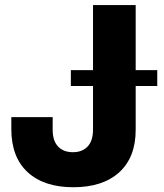

<svg xmlns="http://www.w3.org/2000/svg" viewBox="-20 -748 665 778"><path d="M276.9 10.7Q158.2 10.7 92 -50.3Q25.9 -111.3 25.9 -224.6V-273.4H193.4V-222.2Q193.4 -177.7 215.1 -154.5Q236.8 -131.3 275.4 -131.3Q313.5 -131.3 335.2 -154.5Q356.9 -177.7 356.9 -222.7V-727.5H529.8V-222.2Q529.8 -110.4 463.1 -49.8Q396.5 10.7 276.9 10.7ZM267.1 -399.4V-463.9H617.2V-399.4Z"/></svg>

Font: Inter 24pt ExtraBold
Style: Regular
Weight: 800
Designer: Rasmus Andersson
Foundry: rsms
Version: Version 4.001;git-66647c0bb